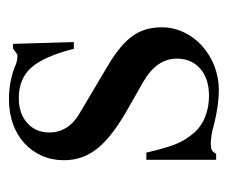

<svg xmlns="http://www.w3.org/2000/svg" viewBox="-60 -439 509 429"><g transform="rotate(-90 194.5 -224.5)"><path d="M300 -314Q283 -381 258 -409Q233 -437 190 -437Q155 -437 134 -418Q113 -399 113 -369Q113 -326 156 -301L264 -237Q309 -210 328.5 -183Q348 -156 348 -118Q348 -92 337 -68.5Q326 -45 306.5 -27.5Q287 -10 261.5 0Q236 10 207 10Q193 10 174 7.5Q155 5 134 0Q117 -5 106 -6.5Q95 -8 88 -8Q79 -8 74.5 -6Q70 -4 65 4H52V-152H68Q78 -109 86.5 -87.5Q95 -66 111 -47Q125 -30 147 -21Q169 -12 195 -12Q233 -12 255.5 -31.5Q278 -51 278 -84Q278 -129 226 -159L168 -192Q104 -228 77.5 -261Q51 -294 51 -336Q51 -363 61 -385.5Q71 -408 89 -424.5Q107 -441 132 -450Q157 -459 187 -459Q224 -459 257 -447Q265 -443 272 -441.5Q279 -440 284 -440Q287 -440 289 -441.5Q291 -443 298 -448L300 -450H311L315 -314Z"/></g></svg>

Font: Klingon pIqaD HaSta
Style: Regular
Weight: 400
Width: 0
Designer: Mike Neff (qa'vaj)
Foundry: Mike Neff and Michael Everson
Version: Version 2.003